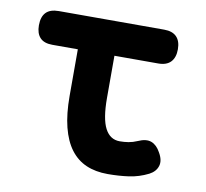

<svg xmlns="http://www.w3.org/2000/svg" viewBox="-65 -601 731 682"><g transform="rotate(10 300.0 -260.0)"><path d="M474 -530Q504 -530 519 -514.5Q534 -499 534 -469.5Q534 -440 519 -424Q504 -408 474 -408H316V-256Q316 -181 334 -146.5Q352 -112 387 -112Q403 -112 418.5 -114.5Q434 -117 450 -124Q479 -137 498.5 -129.5Q518 -122 531 -98Q547 -71 540.5 -50Q534 -29 511 -17Q477 0 441 5Q405 10 365 10Q321 10 287.5 -4.5Q254 -19 231 -49.5Q208 -80 196 -127.5Q184 -175 184 -240V-408H92Q62 -408 47.5 -423.5Q33 -439 33 -468Q33 -499 48 -514.5Q63 -530 94 -530Z"/></g></svg>

Font: Maple Mono Normal NL
Style: Bold
Weight: 700
Monospace: yes
Designer: subframe7536
Version: Version 7.000